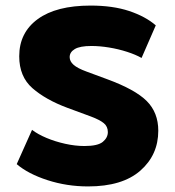

<svg xmlns="http://www.w3.org/2000/svg" viewBox="-20 -660 628 689"><path d="M296 9Q220 9 150.5 -13.5Q81 -36 40 -71L95 -194Q116 -178 147 -165Q178 -152 214 -144Q250 -136 283 -136Q331 -136 349 -151Q367 -166 367 -186Q367 -206 352.5 -218Q338 -230 306 -242L222 -273Q144 -302 96.5 -343.5Q49 -385 49 -458Q49 -543 115.5 -591.5Q182 -640 305 -640Q385 -640 443.5 -620.5Q502 -601 539 -569L488 -452Q467 -464 436 -474Q405 -484 371.5 -489.5Q338 -495 308 -495Q267 -495 248.5 -484Q230 -473 230 -455Q230 -440 244 -427.5Q258 -415 291 -403L364 -376Q465 -339 506.5 -297.5Q548 -256 548 -191Q548 -104 483.5 -47.5Q419 9 296 9Z"/></svg>

Font: Braah One
Style: Regular
Weight: 400
Designer: Ashish Kumar
Foundry: Ashish Kumar
Version: Version 1.001; ttfautohint (v1.8.4.7-5d5b);gftools[0.9.29]